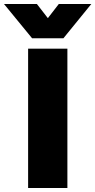

<svg xmlns="http://www.w3.org/2000/svg" viewBox="-107 -943 478 963"><path d="M-87 -923H78L133 -852L188 -923H351L211 -751H54ZM34 -699H231V0H34Z"/></svg>

Font: Readiness ExtraBold
Style: Regular
Weight: 800
Designer: Katatrad Team
Foundry: CadsonDemak
Version: Version 1.00;January 16, 2020;FontCreator 12.0.0.2550 64-bit